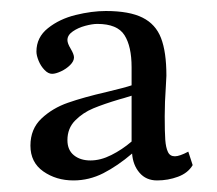

<svg xmlns="http://www.w3.org/2000/svg" viewBox="-20 -588 386 342"><path d="M153.3 -545.4Q144.5 -545.4 131.8 -542Q119.1 -538.6 109.6 -532Q100.1 -525.4 100.1 -516.6Q100.1 -510.7 106 -501Q111.8 -491.2 111.8 -485.8Q111.8 -479 105 -472.2Q98.1 -465.3 88.6 -460.9Q79.1 -456.5 72.8 -456.5Q65.9 -456.5 59.3 -463.4Q52.7 -470.2 48.8 -479.7Q44.9 -489.3 44.9 -496.1Q44.9 -521.5 65.4 -537.8Q85.9 -554.2 114.7 -561.3Q143.6 -568.4 168.5 -568.4Q210.4 -568.4 233.9 -556.6Q257.3 -544.9 266.8 -520.3Q276.4 -495.6 276.4 -453.1L275.4 -434.1Q273.4 -405.8 273.4 -380.9Q273.4 -352.5 274.4 -338.9Q275.4 -325.2 279.1 -317.4Q282.7 -309.6 291.5 -309.6Q299.8 -309.6 315.4 -317.9L323.2 -293.9Q314.9 -279.8 297.1 -273.2Q279.3 -266.6 259.8 -266.6Q240.2 -266.6 228.5 -280.3Q216.8 -293.9 215.3 -314.5Q189.5 -292.5 164.1 -279.5Q138.7 -266.6 110.8 -266.6Q80.1 -266.6 57.1 -282.7Q34.2 -298.8 34.2 -328.6Q34.2 -358.4 54 -377Q73.7 -395.5 101.1 -405Q128.4 -414.6 170.4 -424.3Q203.1 -432.1 214.4 -436V-468.3Q214.4 -505.4 201.7 -525.4Q189 -545.4 153.3 -545.4ZM192.9 -411.1Q165 -402.8 146.2 -395Q127.4 -387.2 113.8 -373.3Q100.1 -359.4 100.1 -338.4Q100.1 -320.8 111.6 -311.5Q123 -302.2 141.1 -302.2Q159.2 -302.2 178.2 -311.8Q197.3 -321.3 214.4 -335.9V-417.5Q197.3 -412.1 192.9 -411.1Z"/></svg>

Font: Radley
Style: Regular
Weight: 400
Designer: Vernon Adams
Foundry: Vernon Adams
Version: Version 1.003; ttfautohint (v1.6)